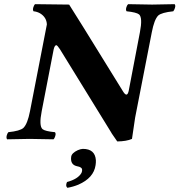

<svg xmlns="http://www.w3.org/2000/svg" viewBox="-20 -667 862 922"><path d="M613.8 0Q587.4 11.7 543 12.2Q543 12.2 517.1 -25.4Q514.6 -29.3 513.2 -32.2L268.1 -430.2Q255.9 -449.2 250 -450.2Q242.2 -448.7 237.8 -430.2L180.2 -132.8Q166.5 -63 184.1 -46.9Q196.8 -36.6 244.1 -32.2Q251 -23.9 241.7 -4.4Q239.3 0 236.8 2Q140.1 0 122.1 0Q106 0 14.2 2Q7.3 -6.3 15.6 -25.4Q18.1 -29.8 20 -32.2Q76.2 -38.1 92.3 -52.7Q112.3 -72.3 124 -132.8L205.1 -549.8Q203.6 -584 172.4 -603Q157.7 -611.3 141.1 -612.8Q134.3 -621.1 143.6 -640.6Q146 -645 147.9 -647L312 -645L377.9 -540L570.8 -228Q588.9 -198.7 596.7 -225.6Q597.7 -228.5 598.1 -231L651.9 -512.2Q665.5 -582 647.9 -597.7Q635.3 -607.9 587.9 -612.8Q581.1 -621.1 590.3 -640.6Q592.8 -645 595.2 -647Q691.9 -645 710.9 -645Q727.1 -645 818.8 -647Q825.7 -638.7 816.4 -619.6Q814 -615.2 812 -612.8Q755.9 -606.9 739.7 -592.3Q720.7 -573.2 709 -512.2L628.9 -102.1ZM377.9 47.9Q436.5 47.9 440.4 102.1Q440.9 113.8 439 126Q430.2 187.5 356.4 219.7Q331.5 230 303.7 234.9Q293 226.1 301.8 207Q354.5 192.9 371.1 163.6Q373.5 158.2 374 153.8Q375 147.9 373.5 144Q372.1 140.1 368.2 137.7Q364.3 135.3 361.8 134.3Q359.4 133.3 356.4 132.8L348.6 130.9Q316.9 123.5 321.8 85.9Q324.2 67.9 353.5 54.2Q367.2 48.3 377.9 47.9Z"/></svg>

Font: Linux Libertine Capitals O
Style: Bold Italic Samll Caps
Weight: 400
Italic angle: -12°
Designer: Philipp H. Poll
Foundry: Philipp H. Poll
Version: Version 5.0.4